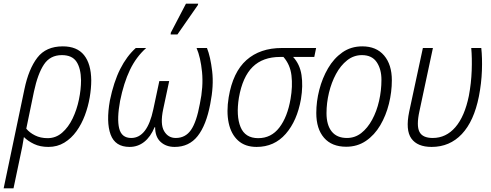

<svg xmlns="http://www.w3.org/2000/svg" viewBox="-49 -795 2693 1052"><path d="M85 -307Q108 -417 155.5 -479Q203 -541 295 -541Q373 -541 411.5 -493Q450 -445 451 -355Q451 -311 442.5 -261Q434 -211 416 -163Q398 -115 370 -76Q342 -37 303.5 -13.5Q265 10 216 10Q171 10 137.5 -6Q104 -22 82 -44Q78 -17 73 8.5Q68 34 62 61L25 237H-29ZM212 -38Q257 -38 291.5 -68Q326 -98 349 -146Q372 -194 383.5 -249.5Q395 -305 395 -355Q394 -421 370 -457Q346 -493 290 -493Q226 -493 192 -442Q158 -391 137 -293L95 -90Q113 -68 143 -53Q173 -38 212 -38Z M661 10Q582 10 557 -58Q532 -126 553 -244Q574 -346 609.5 -416.5Q645 -487 695 -532H752Q697 -483 663 -412Q629 -341 609 -242Q591 -144 604 -91.5Q617 -39 670 -39Q758 -39 791 -196L824 -351H878L845 -196Q828 -115 850 -77Q872 -39 914 -39Q967 -39 997.5 -83Q1028 -127 1046 -226Q1066 -320 1058 -400.5Q1050 -481 1028 -532H1085Q1104 -485 1113.5 -405Q1123 -325 1103 -225Q1081 -109 1034 -49.5Q987 10 908 10Q861 10 831 -17.5Q801 -45 801 -98H798Q776 -45 741 -17.5Q706 10 661 10ZM886 -606 887 -616 970 -775H1037L1035 -767L923 -606Z M1357 10Q1294 10 1255.5 -25Q1217 -60 1204 -121.5Q1191 -183 1204 -262Q1227 -400 1301.5 -466Q1376 -532 1495 -532H1683L1673 -483H1557Q1594 -443 1603 -384Q1612 -325 1600 -252Q1579 -133 1516.5 -61.5Q1454 10 1357 10ZM1366 -38Q1437 -38 1481.5 -96Q1526 -154 1543 -253Q1555 -322 1548 -381.5Q1541 -441 1504 -483H1486Q1391 -483 1335.5 -428.5Q1280 -374 1260 -260Q1244 -160 1269 -99Q1294 -38 1366 -38Z M1848 9Q1769 9 1726.5 -40Q1684 -89 1684 -176Q1684 -239 1700.5 -303Q1717 -367 1748.5 -421Q1780 -475 1827 -508Q1874 -541 1936 -541Q2013 -541 2055.5 -491Q2098 -441 2098 -355Q2098 -291 2082 -226.5Q2066 -162 2034.5 -108.5Q2003 -55 1956 -23Q1909 9 1848 9ZM1852 -39Q1896 -39 1930.5 -66Q1965 -93 1990 -139Q2015 -185 2028 -242Q2041 -299 2041 -358Q2041 -416 2015 -454.5Q1989 -493 1934 -493Q1889 -493 1853 -464.5Q1817 -436 1792 -389.5Q1767 -343 1753.5 -287Q1740 -231 1740 -175Q1740 -110 1768.5 -74.5Q1797 -39 1852 -39Z M2316 10Q2238 10 2205 -36Q2172 -82 2193 -183L2268 -532H2323L2249 -185Q2232 -107 2249 -73Q2266 -39 2322 -39Q2395 -39 2446 -98Q2497 -157 2520 -270Q2533 -339 2535.5 -408.5Q2538 -478 2533 -532H2588Q2594 -478 2591.5 -408.5Q2589 -339 2575 -267Q2548 -131 2481.5 -60.5Q2415 10 2316 10Z"/></svg>

Font: Noto Sans SemiCondensed Light
Style: Italic
Weight: 300
Width: 4
Italic angle: -12°
Designer: Monotype Design Team
Foundry: Monotype Imaging Inc.
Version: Version 2.013; ttfautohint (v1.8.4.7-5d5b)